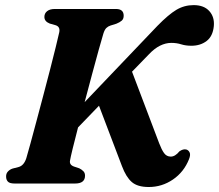

<svg xmlns="http://www.w3.org/2000/svg" viewBox="-20 -736 878 770"><path d="M261 -93Q257 -75 277 -68L298 -61Q308 -56 314.5 -49.2Q321 -42.5 321 -31.5Q321 0 281 0H39Q18.5 0 11.5 -7.8Q4.5 -15.5 4.5 -27.5Q4 -40 11.8 -48.2Q19.5 -56.5 30.5 -60L55.5 -66.5Q76 -72.5 85.5 -101.5Q91.5 -121.5 102.2 -160.8Q113 -200 126.2 -250Q139.5 -300 153.8 -353.8Q168 -407.5 181 -457.8Q194 -508 203.5 -547Q213 -586 217.5 -606Q222.5 -629 202.5 -635L179.5 -641.5Q158 -650 158 -668Q158 -682.5 169 -691.2Q180 -700 200 -700H445Q476 -700 476 -673Q476 -660 468.2 -653.2Q460.5 -646.5 447 -641L423 -633.5Q413.5 -630.5 406.5 -623.8Q399.5 -617 394.5 -601Q388 -580 376 -536.5Q364 -493 349.2 -438Q334.5 -383 319.5 -326.5L611.5 -632.5Q655.5 -677.5 687.2 -696.5Q719 -715.5 756.5 -715.5Q798 -715.5 819.5 -691.5Q841 -667.5 837.5 -631Q833.5 -590.5 808.5 -571.5Q783.5 -552.5 747.5 -552.5Q725 -552.5 706.8 -558.2Q688.5 -564 667 -564Q644.5 -564 621.8 -552.8Q599 -541.5 576 -517L509.5 -448.5L618.5 -161Q628 -136 638 -122Q648 -108 665 -108Q682.5 -108 699.5 -129Q714.5 -139.5 727 -136.5Q736 -134 740.5 -124.5Q745 -115 738 -97.5Q717.5 -46 673.5 -16Q629.5 14 576.5 14Q531.5 14 508.5 -6Q485.5 -26 469 -70L377 -312L293 -225Q280 -175 271.2 -139Q262.5 -103 261 -93Z"/></svg>

Font: Fraunces 9pt
Style: Bold Italic
Weight: 700
Italic angle: -16°
Version: Version 1.000;[b76b70a41]